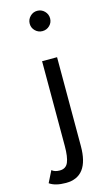

<svg xmlns="http://www.w3.org/2000/svg" viewBox="-186 -712 555 978"><g transform="rotate(-15 91.5 -222.5)"><path d="M118.5 -558Q96.5 -558 80.8 -573.5Q65 -589 65 -611Q65 -633 80.8 -649Q96.5 -665 118.5 -665Q141 -665 156.8 -649Q172.5 -633 172.5 -611Q172.5 -589 156.8 -573.5Q141 -558 118.5 -558ZM34 220Q-22.5 220 -52 198.5L-21.5 137.5Q-7 150.5 20 150.5Q52.5 150.5 64.5 122.2Q76.5 94 76.5 37V-410.5H155.5V58Q155.5 220 34 220Z"/></g></svg>

Font: League Spartan
Style: Regular
Weight: 350
Foundry: The League of Moveable Type
Version: Version 2.002